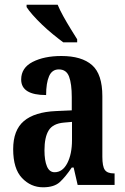

<svg xmlns="http://www.w3.org/2000/svg" viewBox="-20 -786 533 816"><path d="M163 10Q111 10 73.5 -29.5Q36 -69 36 -152Q36 -233 81.5 -271.5Q127 -310 218 -314L285 -317V-373Q285 -430 273.5 -460.5Q262 -491 230 -491Q201 -491 188.5 -462Q176 -433 176 -382Q70 -382 70 -448Q70 -498 119 -523Q168 -548 241 -548Q327 -548 371 -509.5Q415 -471 415 -377V-120Q415 -79 425.5 -64Q436 -49 464 -49H467V0H310L293 -74H285Q258 -34 234 -12Q210 10 163 10ZM212 -54Q246 -54 266 -92.5Q286 -131 286 -191V-268L252 -265Q205 -261 187 -232Q169 -203 169 -147Q169 -104 179.5 -79Q190 -54 212 -54ZM249 -606Q230 -620 206 -639.5Q182 -659 159 -681Q136 -703 118.5 -723Q101 -743 93 -756V-766H225Q234 -744 249 -717Q264 -690 280 -664Q296 -638 308 -619V-606Z"/></svg>

Font: Noto Serif Tamil ExtraCondensed
Style: Bold
Weight: 700
Width: 2
Designer: Indian Type Foundry, Tom Grace, and the Monotype Design Team
Foundry: Monotype Imaging Inc.
Version: Version 2.004; ttfautohint (v1.8.4.7-5d5b)